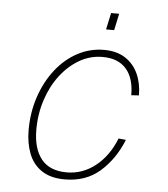

<svg xmlns="http://www.w3.org/2000/svg" viewBox="-51 -744 703 803"><g transform="rotate(5 300.0 -343.0)"><path d="M250 12Q191 12 153.5 -13Q116 -38 99 -82Q82 -126 82 -181Q82 -255 104 -320.5Q126 -386 165 -436Q204 -486 256 -514Q308 -542 368 -542Q421 -542 457 -518.5Q493 -495 511 -455Q529 -415 529 -365L497 -363Q497 -435 463 -473.5Q429 -512 364 -512Q312 -512 267 -486Q222 -460 187.5 -415Q153 -370 133.5 -310.5Q114 -251 114 -185Q114 -106 149 -62Q184 -18 256 -18Q322 -18 376 -60.5Q430 -103 460 -178L491 -175Q458 -93 398.5 -40.5Q339 12 250 12ZM368 -628 383 -698H417L402 -628Z"/></g></svg>

Font: Geist Mono Thin
Style: Italic
Weight: 100
Italic angle: -12°
Monospace: yes
Designer: Basement.studio, Andrés Briganti, Mateo Zaragoza
Foundry: Basement.studio, Vercel, Andrés Briganti, Guido Ferreyra, Mateo Zaragoza
Version: Version 1.500; ttfautohint (v1.8.4.7-5d5b)